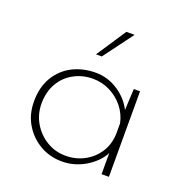

<svg xmlns="http://www.w3.org/2000/svg" viewBox="-113 -701 776 810"><g transform="rotate(20 275.0 -296.5)"><path d="M250 7Q195 7 150.5 -19Q106 -45 79.5 -89.5Q53 -134 53 -192Q53 -256 80.5 -301.5Q108 -347 154 -370.5Q200 -394 258 -394Q313 -394 360.5 -362Q408 -330 430 -280L425 -266L431 -384H459V0H426V-125L432 -109Q424 -86 406.5 -65.5Q389 -45 364.5 -28.5Q340 -12 311 -2.5Q282 7 250 7ZM256 -21Q302 -21 340 -41.5Q378 -62 401 -97.5Q424 -133 426 -180V-228Q418 -267 393.5 -298Q369 -329 333 -347.5Q297 -366 255 -366Q209 -366 170 -345Q131 -324 108.5 -285Q86 -246 86 -194Q86 -146 109 -107Q132 -68 170.5 -44.5Q209 -21 256 -21ZM356 -600 257 -467H231L319 -600Z"/></g></svg>

Font: Josefin Sans Thin ExtraLight
Style: Regular
Weight: 250
Version: Version 2.001